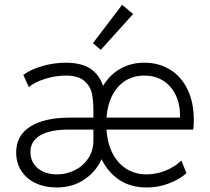

<svg xmlns="http://www.w3.org/2000/svg" viewBox="-20 -789 892 816"><path d="M48.8 -140.6Q48.3 -212.9 108.9 -251.2Q169.4 -289.6 279.3 -289.1H377V-316.4Q377 -360.8 370.6 -391.6Q364.3 -422.4 338.4 -445.1Q312.5 -467.8 258.8 -467.8Q216.8 -467.8 172.4 -454.1Q127.9 -440.4 102.5 -418.9L79.1 -470.7Q108.9 -493.2 158.7 -507.8Q208.5 -522.5 258.8 -522.5Q326.2 -522.5 364.3 -497.1Q402.3 -471.7 418 -423.8Q446.8 -472.2 492.7 -497.6Q538.6 -522.9 593.8 -522.5Q655.3 -522.5 702.9 -493.2Q750.5 -463.9 777.1 -408.9Q803.7 -354 803.7 -279.3Q803.7 -267.6 803.2 -256.6Q802.7 -245.6 800.8 -238.3H432.6Q436.5 -178.7 459.2 -135.7Q481.9 -92.8 519 -70.3Q556.2 -47.9 602.5 -47.9Q644.5 -47.9 683.1 -63.5Q721.7 -79.1 751 -106.4L772.5 -52.7Q742.2 -26.4 697.5 -9.3Q652.8 7.8 604.5 7.8Q536.6 7.8 488.5 -23.4Q440.4 -54.7 411.6 -112.3Q388.7 -60.5 338.9 -26.4Q289.1 7.8 219.7 7.8Q170.9 7.8 131.8 -10.5Q92.8 -28.8 70.8 -62.5Q48.8 -96.2 48.8 -140.6ZM221.7 -47.9Q260.3 -47.4 296.1 -64.7Q332 -82 354.5 -115Q377 -147.9 377 -192.4V-238.3H278.3Q193.4 -238.8 151.1 -213.9Q108.9 -189 109.4 -142.6Q109.4 -113.8 123.8 -92.3Q138.2 -70.8 163.8 -59.3Q189.5 -47.9 221.7 -47.9ZM745.1 -289.1Q746.6 -340.3 728.5 -381.1Q710.4 -421.9 675.5 -444.8Q640.6 -467.8 592.8 -467.8Q549.8 -467.8 515.1 -447.3Q480.5 -426.8 458.7 -386.5Q437 -346.2 432.6 -289.1ZM375 -605.5 499 -768.6 545.9 -729.5 408.2 -577.1Z"/></svg>

Font: Reddit Sans Fudge Light
Style: Regular
Weight: 300
Designer: Stephen Hutchings
Foundry: Reddit
Version: Version 1.013